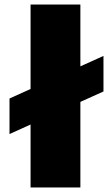

<svg xmlns="http://www.w3.org/2000/svg" viewBox="-20 -828 489 848"><path d="M22 -393 115 -435V-808H335V-535L437 -581V-424L335 -378V0H115V-278L22 -236Z"/></svg>

Font: Plata Sans Black
Style: Regular
Weight: 900
Designer: Pablo Impallari, Andres Torresi, & Cristiano Sobral
Foundry: Pablo Impallari, Andres Torresi, & Cristiano Sobral
Version: Version 1.00;December 28, 2019;FontCreator 12.0.0.2547 64-bi